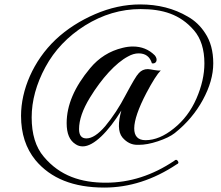

<svg xmlns="http://www.w3.org/2000/svg" viewBox="-20 -699 996 867"><path d="M337 -116C337 -157 353 -204 386 -258C439 -345 503 -415 558 -444C574 -453 590 -458 606 -458C637 -458 657 -443 666 -413C686 -409 695 -430 679 -449C652 -476 619 -489 580 -489C565 -489 550 -487 534 -483C475 -469 426 -438 387 -391C316 -306 281 -224 281 -143C281 -96 294 -65 321 -48C331 -41 342 -38 354 -38C403 -38 469 -104 528 -200C513 -147 512 -103 533 -78C552 -56 574 -45 600 -45H607C632 -45 660 -50 693 -61C726 -72 751 -84 769 -98C823 -141 865 -191 896 -248C927 -305 943 -360 943 -413C943 -467 931 -513 906 -550C886 -581 860 -606 828 -624C765 -661 694 -679 613 -679C544 -679 476 -664 409 -635C342 -606 282 -568 231 -520C130 -424 75 -293 75 -176C75 -95 97 -29 140 24C209 107 312 148 451 148C564 148 673 113 778 43C786 40 788 35 783 28C778 21 773 21 767 27C669 93 566 126 458 126C347 126 251 96 178 9C141 -34 123 -94 123 -169C123 -244 144 -320 185 -396C226 -472 286 -535 364 -584C443 -633 526 -658 615 -658C714 -658 793 -635 856 -562C887 -526 903 -476 903 -413C903 -362 891 -309 867 -254C843 -199 809 -154 765 -119C722 -84 679 -66 637 -66C569 -66 568 -139 641 -279C669 -332 691 -366 706 -381C691 -378 659 -387 648 -387C631 -387 618 -381 607 -369C596 -358 577 -325 548 -271C520 -217 489 -170 455 -129C423 -92 395 -74 370 -74C348 -74 337 -88 337 -116Z"/></svg>

Font: VL Great Vibes
Style: Regular
Weight: 400
Designer: Robert E. Leuschke
Foundry: Robert E. Leuschke
Version: Version 1.001